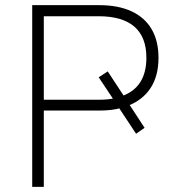

<svg xmlns="http://www.w3.org/2000/svg" viewBox="-20 -725 683 745"><path d="M105 0V-705H365Q439 -705 490.5 -681Q542 -657 568.5 -611.5Q595 -566 595 -501Q595 -430 564 -383Q533 -336 475 -314L479 -324L541 -229L508 -206L436 -315L453 -307Q432 -301 411 -298.5Q390 -296 365 -296H150V0ZM150 -338H362Q381 -338 397.5 -339.5Q414 -341 429 -345L423 -335L363 -425L398 -448L463 -349L450 -351Q548 -384 548 -501Q548 -581 501.5 -621.5Q455 -662 362 -662H150Z"/></svg>

Font: Nunito Sans 10pt ExtraLight
Style: Regular
Weight: 250
Designer: Vernon Adams
Foundry: Vernon Adams
Version: Version 3.101;gftools[0.9.27]